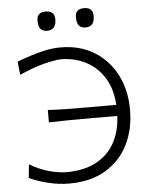

<svg xmlns="http://www.w3.org/2000/svg" viewBox="-61 -976 808 1036"><g transform="rotate(-5 343.0 -458.0)"><path d="M271 10Q216.5 10 159 -4Q101.5 -18 56.5 -39L64 -112.5Q110.5 -84 164 -68.2Q217.5 -52.5 266.5 -52.5Q365 -54 429.2 -90.8Q493.5 -127.5 526 -190Q558.5 -252.5 561.5 -331H411Q342.5 -331 292 -330.5Q241.5 -330 191 -328.5V-395.5Q238.5 -392.5 289.2 -391.8Q340 -391 410 -391H561.5Q556.5 -475 520.5 -535Q484.5 -595 424.5 -627.8Q364.5 -660.5 288 -662Q257.5 -662 196.8 -647Q136 -632 59 -597.5L51.5 -669.5Q81.5 -681 121.2 -694.2Q161 -707.5 204.5 -716.8Q248 -726 288 -726Q391.5 -726 469 -679Q546.5 -632 589.8 -549Q633 -466 633 -358Q633 -253 591.5 -169.8Q550 -86.5 469.2 -38.2Q388.5 10 271 10ZM433 -821.5Q409 -821.5 397.2 -835.5Q385.5 -849.5 385.5 -881.5Q385.5 -926 434 -926Q481.5 -926 481.5 -879Q481.5 -821.5 433 -821.5ZM225 -821.5Q201 -821.5 189.2 -835.5Q177.5 -849.5 177.5 -881.5Q177.5 -926 226 -926Q274 -926 274 -879Q274 -821.5 225 -821.5Z"/></g></svg>

Font: Commissioner Flair Light
Style: Regular
Weight: 300
Designer: Kostas Bartsokas
Foundry: Kostas Bartsokas
Version: Version 1.000; ttfautohint (v1.8.3)